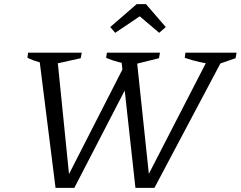

<svg xmlns="http://www.w3.org/2000/svg" viewBox="-20 -910 1166 930"><path d="M636 0 565 -645H640L704 -39H686L998 -645H1070L728 0ZM249 0 168 -645H256L317 -39H300L587 -601L621 -543L340 0ZM227 -596Q198 -601 169 -609Q140 -617 113 -630L116 -655H376L371 -628ZM621 -596Q586 -601 555 -609Q524 -617 494 -630L498 -655H755L750 -628ZM1028 -596Q985 -601 947 -609.5Q909 -618 875 -630L878 -655H1126L1121 -628ZM687 -890 783 -779 751 -751 657 -831 538 -751 514 -779 642 -890Z"/></svg>

Font: Piazzolla Thin
Style: Italic
Weight: 400
Italic angle: -11.3°
Version: Version 2.005